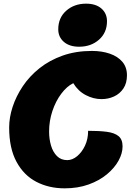

<svg xmlns="http://www.w3.org/2000/svg" viewBox="-20 -1003 723 1048"><path d="M333 25Q247 25 178.5 -10.5Q110 -46 70 -120Q30 -194 30 -307Q30 -362 49 -420Q68 -478 104.5 -532.5Q141 -587 195.5 -630.5Q250 -674 322 -699.5Q394 -725 482 -725Q536 -725 579.5 -710Q623 -695 648 -665.5Q673 -636 673 -592Q673 -549 653.5 -520Q634 -491 602.5 -476.5Q571 -462 534 -462Q490 -462 448 -484Q406 -506 380 -549Q345 -532 314.5 -491.5Q284 -451 266 -397Q248 -343 248 -285Q248 -244 258.5 -208.5Q269 -173 291 -151Q313 -129 347 -129Q375 -129 401 -150.5Q427 -172 444 -208Q461 -244 461 -289Q522 -289 563.5 -283.5Q605 -278 627 -260Q649 -242 649 -204Q649 -166 627 -126Q605 -86 563.5 -51.5Q522 -17 463.5 4Q405 25 333 25ZM412 -748Q359 -748 328.5 -774.5Q298 -801 298 -843Q298 -906 341.5 -944.5Q385 -983 450 -983Q503 -983 533.5 -956.5Q564 -930 564 -887Q564 -825 520.5 -786.5Q477 -748 412 -748Z"/></svg>

Font: Lemon
Style: Regular
Weight: 400
Designer: Eduardo Rodriguez Tunni
Foundry: Eduardo Rodriguez Tunni
Version: Version 1.003; ttfautohint (v1.8.4.7-5d5b);gftools[0.9.24]